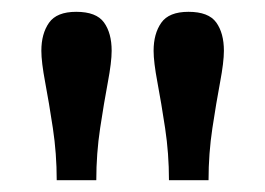

<svg xmlns="http://www.w3.org/2000/svg" viewBox="-20 -780 448 325"><path d="M143 -475H76Q76 -520 69.5 -563Q63 -606 56.5 -640.5Q50 -675 50 -694Q50 -723 63 -741.5Q76 -760 109 -760Q143 -760 156 -742Q169 -724 169 -694Q169 -675 162.5 -640.5Q156 -606 149.5 -563Q143 -520 143 -475ZM333 -475H266Q266 -520 259.5 -563Q253 -606 246.5 -640.5Q240 -675 240 -694Q240 -723 253 -741.5Q266 -760 299 -760Q333 -760 346 -742Q359 -724 359 -694Q359 -675 352.5 -640.5Q346 -606 339.5 -563Q333 -520 333 -475Z"/></svg>

Font: Domine SemiBold
Style: Regular
Weight: 600
Designer: Pablo Impallari, Rodrigo Fuenzalida, Brenda Gallo
Foundry: Pablo Impallari, Rodrigo Fuenzalida, Brenda Gallo
Version: Version 2.000